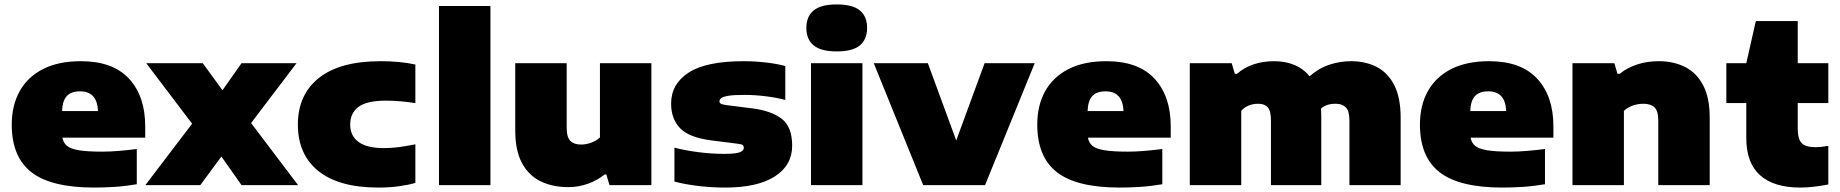

<svg xmlns="http://www.w3.org/2000/svg" viewBox="-20 -835 8298 866"><path d="M405 11Q211 11 122 -58Q33 -127 33 -273Q33 -359.5 68.8 -423.8Q104.5 -488 174 -523.5Q243.5 -559 345 -559Q489 -559 562 -480Q635 -401 635 -265V-214H261.5Q265.5 -191 282 -177.2Q298.5 -163.5 336.2 -157.2Q374 -151 442 -151Q476.5 -151 518 -154.5Q559.5 -158 597 -163V-4Q544 5 496 8Q448 11 405 11ZM341 -423Q300.5 -423 281 -401.5Q261.5 -380 260 -334H422Q418.5 -423 341 -423Z M635.5 0 846.5 -277 639.5 -550H894.5L983.5 -428L1069.5 -550H1317.5L1112.5 -280L1324.5 0H1069.5L978.5 -129L883.5 0Z M1686.5 11Q1509 11 1416.2 -63.5Q1323.5 -138 1323.5 -273Q1323.5 -408 1418.5 -483.5Q1513.5 -559 1696.5 -559Q1784.5 -559 1853.5 -544V-370Q1817 -375.5 1786 -378.2Q1755 -381 1720.5 -381Q1634.5 -381 1597 -353Q1559.5 -325 1559.5 -273Q1559.5 -222 1597.5 -194.5Q1635.5 -167 1710.5 -167Q1744.5 -167 1775.8 -171Q1807 -175 1853.5 -184V-10Q1823 -1 1780 5Q1737 11 1686.5 11Z M1960 0V-808H2192V0Z M2543 9Q2472.5 9 2418.5 -17.2Q2364.5 -43.5 2334.2 -99.8Q2304 -156 2304 -246V-550H2536V-259Q2536 -215.5 2552.8 -199.2Q2569.5 -183 2600 -183Q2625 -183 2648 -192Q2671 -201 2686 -215V-550H2918V0H2729L2715 -48H2707Q2673.5 -21 2631.2 -6Q2589 9 2543 9Z M3251 11Q3189.5 11 3129.5 3.8Q3069.5 -3.5 3022 -16V-169Q3069.5 -156.5 3129 -148.8Q3188.5 -141 3247 -141Q3298 -141 3316.5 -148.2Q3335 -155.5 3335 -168Q3335 -176.5 3329.5 -180.8Q3324 -185 3305 -187L3187 -202Q3087.5 -215 3047.2 -257Q3007 -299 3007 -368Q3007 -456 3086 -507.5Q3165 -559 3335 -559Q3384.5 -559 3436 -553Q3487.5 -547 3522 -537V-384Q3487.5 -394 3436.2 -400.5Q3385 -407 3337 -407Q3288 -407 3264 -402.8Q3240 -398.5 3232.5 -391.8Q3225 -385 3225 -378Q3225 -371.5 3231.2 -367.5Q3237.5 -363.5 3256 -361L3374 -346Q3458 -335.5 3505.5 -299.5Q3553 -263.5 3553 -178Q3553 -89.5 3474.8 -39.2Q3396.5 11 3251 11Z M3638 0V-550H3870V0ZM3754 -603Q3683 -603 3650 -630.2Q3617 -657.5 3617 -709Q3617 -761 3650 -788Q3683 -815 3754 -815Q3825.5 -815 3858.2 -788Q3891 -761 3891 -709Q3891 -657.5 3858.2 -630.2Q3825.5 -603 3754 -603Z M4144 0 3921 -550H4165L4293 -201.5L4421 -550H4647L4423 0Z M5030.5 11Q4836.5 11 4747.5 -58Q4658.5 -127 4658.5 -273Q4658.5 -359.5 4694.2 -423.8Q4730 -488 4799.5 -523.5Q4869 -559 4970.5 -559Q5114.5 -559 5187.5 -480Q5260.5 -401 5260.5 -265V-214H4887Q4891 -191 4907.5 -177.2Q4924 -163.5 4961.8 -157.2Q4999.5 -151 5067.5 -151Q5102 -151 5143.5 -154.5Q5185 -158 5222.5 -163V-4Q5169.5 5 5121.5 8Q5073.5 11 5030.5 11ZM4966.5 -423Q4926 -423 4906.5 -401.5Q4887 -380 4885.5 -334H5047.5Q5044 -423 4966.5 -423Z M5346.5 0V-550H5535.5L5549.5 -502H5559.5Q5589.5 -529 5632.2 -544Q5675 -559 5727.5 -559Q5776.5 -559 5817.2 -542.5Q5858 -526 5886.5 -491Q5930 -528.5 5977.8 -543.8Q6025.5 -559 6073.5 -559Q6139.5 -559 6190 -532.8Q6240.5 -506.5 6269 -450.2Q6297.5 -394 6297.5 -304V0H6066.5V-291Q6066.5 -334.5 6050 -350.8Q6033.5 -367 6005.5 -367Q5981.5 -367 5965.5 -361.2Q5949.5 -355.5 5938 -345.5Q5939.5 -327 5939.5 -307V0H5712.5V-291Q5712.5 -334.5 5698.2 -350.8Q5684 -367 5655.5 -367Q5630 -367 5610.2 -358.2Q5590.5 -349.5 5578.5 -335V0Z M6756.5 11Q6562.5 11 6473.5 -58Q6384.5 -127 6384.5 -273Q6384.5 -359.5 6420.2 -423.8Q6456 -488 6525.5 -523.5Q6595 -559 6696.5 -559Q6840.5 -559 6913.5 -480Q6986.5 -401 6986.5 -265V-214H6613Q6617 -191 6633.5 -177.2Q6650 -163.5 6687.8 -157.2Q6725.5 -151 6793.5 -151Q6828 -151 6869.5 -154.5Q6911 -158 6948.5 -163V-4Q6895.5 5 6847.5 8Q6799.5 11 6756.5 11ZM6692.5 -423Q6652 -423 6632.5 -401.5Q6613 -380 6611.5 -334H6773.5Q6770 -423 6692.5 -423Z M7072.5 0V-550H7261.5L7275.5 -502H7285.5Q7318 -529 7363.5 -544Q7409 -559 7461.5 -559Q7528.5 -559 7580.5 -532.8Q7632.5 -506.5 7662 -450.2Q7691.5 -394 7691.5 -304V0H7459.5V-291Q7459.5 -334.5 7442.5 -350.8Q7425.5 -367 7392.5 -367Q7366.5 -367 7343 -358.2Q7319.5 -349.5 7304.5 -335V0Z M8100.5 11Q7980.5 11 7918.5 -44.8Q7856.5 -100.5 7856.5 -212V-370H7766.5V-550H7856.5L7899.5 -740H8088.5V-550H8226.5V-370H8088.5V-256Q8088.5 -206.5 8107 -188.8Q8125.5 -171 8169.5 -171Q8192 -171 8226.5 -177V-3Q8202 2 8167 6.5Q8132 11 8100.5 11Z"/></svg>

Font: Encode Sans Expanded Expanded Black
Style: Regular
Weight: 900
Width: 7
Designer: Multiple Designers
Foundry: Impallari Type
Version: Version 3.000; ttfautohint (v1.8.3) -l 8 -r 50 -G 200 -x 14 